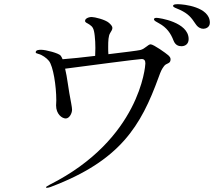

<svg xmlns="http://www.w3.org/2000/svg" viewBox="-20 -833 1040 914"><path d="M828 -813C814 -813 804 -812 804 -805C804 -798 817 -795 837 -786C875 -768 890 -751 911 -719C922 -702 936 -696 948 -696C958 -696 979 -702 979 -725C979 -801 852 -813 828 -813ZM697 -622C685 -622 670 -600 648 -595C636 -592 571 -584 496 -575C495 -584 495 -595 495 -610C495 -638 496 -662 504 -675C510 -685 515 -692 515 -700C515 -707 510 -714 499 -724C481 -740 430 -752 417 -752C400 -752 385 -744 385 -734C385 -725 393 -725 406 -716C420 -706 427 -700 431 -662C433 -645 434 -624 434 -605C434 -591 433 -577 433 -567C375 -560 318 -554 278 -551C275 -558 272 -564 269 -568C260 -580 197 -596 177 -596C167 -596 150 -596 150 -584C150 -580 154 -579 164 -576C180 -572 202 -557 213 -543C233 -518 248 -425 248 -355C248 -346 247 -338 247 -331C247 -290 275 -269 293 -269C310 -269 323 -293 323 -311C323 -323 317 -350 310 -390L302 -441C299 -462 295 -485 290 -506C389 -519 640 -552 654 -552C667 -552 672 -545 672 -531C672 -518 646 -170 217 46C204 53 199 56 199 59C199 61 203 61 204 61C208 61 216 59 221 57C553 -68 651 -234 735 -465C747 -498 750 -503 760 -517C772 -535 792 -527 792 -551C792 -559 787 -564 781 -570C771 -579 711 -622 697 -622ZM726 -748C719 -748 713 -747 713 -741C713 -734 725 -729 737 -722C774 -702 793 -674 806 -640C815 -617 831 -613 844 -613C861 -613 878 -623 878 -647C878 -728 737 -748 726 -748Z"/></svg>

Font: Shippori Mincho OTF
Style: Regular
Weight: 400
Designer: FONTDASU
Foundry: FONTDASU / Google Inc. / but / Adobe
Version: Version 3.300;hotconv 1.0.109;makeotfexe 2.5.65596